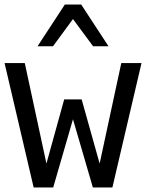

<svg xmlns="http://www.w3.org/2000/svg" viewBox="-20 -824 642 844"><path d="M145 -620.6H212.9L300.8 -740.2L389.2 -620.6H457L336.9 -804.2H265.1ZM127.9 0H213.9L300.8 -299.8L388.2 0H474.1L602.1 -546.9H513.2L418 -105L338.9 -387.2H262.2L184.1 -105L88.9 -546.9H0Z"/></svg>

Font: Hack
Style: Regular
Weight: 400
Monospace: yes
Designer: Christopher Simpkins
Foundry: Christopher Simpkins
Version: Version 2.010